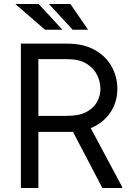

<svg xmlns="http://www.w3.org/2000/svg" viewBox="-20 -947 674 967"><path d="M495.7 0 347.7 -282.7H173.3V0H85.2V-727.3H318.2Q400.6 -727.3 456.9 -695.7Q513.1 -664.1 542.1 -612.2Q571 -560.4 571 -500Q571 -432.2 535.5 -380Q500 -327.8 437.1 -301.5L595.2 -5.7V0ZM173.3 -649.1V-363.6H318.2Q379.3 -363.6 416 -383.5Q452.8 -403.4 469.3 -434.7Q485.8 -465.9 485.8 -500Q485.8 -534.8 469.1 -569.2Q452.4 -603.7 415.5 -626.4Q378.6 -649.1 318.2 -649.1ZM294.4 -797.2H206.7L57.2 -926.8H174.7ZM423.7 -797.2H346.2L226.6 -926.8H334.5Z"/></svg>

Font: Inter UI
Style: Regular
Weight: 400
Designer: Rasmus Andersson
Foundry: rsms
Version: Version 2.2